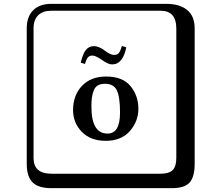

<svg xmlns="http://www.w3.org/2000/svg" viewBox="-20 -774 1140 1006"><path d="M578.1 -486.3Q593.3 -486.3 601.8 -495.4Q610.4 -504.4 618.7 -533.2L641.6 -525.9Q633.3 -482.9 614.7 -459.7Q596.2 -436.5 566.9 -436.5Q545.9 -436.5 513.2 -460.9Q480 -482.9 464.8 -482.9Q448.7 -482.9 440.4 -473.1Q432.1 -463.4 425.3 -439L403.3 -445.3Q412.6 -488.8 428.7 -510.5Q444.8 -532.2 471.2 -532.2Q500 -532.2 533.2 -505.9Q559.1 -486.3 578.1 -486.3ZM362.8 -196.8Q362.8 -274.9 409.4 -324Q456.1 -373 536.1 -373Q623 -373 664.1 -322.5Q705.1 -272 705.1 -204.1Q705.1 -138.2 660.2 -87.2Q615.2 -36.1 534.2 -36.1Q454.1 -36.1 408.4 -83.5Q362.8 -130.9 362.8 -196.8ZM529.8 -335Q506.8 -335 491.9 -325.9Q477.1 -316.9 470.5 -298.3Q463.9 -279.8 461.4 -261.5Q459 -243.2 459 -214.8Q459 -73.7 543.9 -74.2Q608.9 -74.2 608.9 -184.1Q608.9 -266.1 592.3 -300.5Q575.7 -335 529.8 -335ZM249 -717.8Q204.1 -717.8 179.9 -693.8Q155.8 -669.9 155.8 -625V53.2Q155.8 136.2 249 136.2H820.8Q865.7 136.2 884.8 117.2Q903.8 98.1 903.8 53.2V-625Q903.8 -717.8 820.8 -717.8ZM1000 84Q1000 152.8 973.4 182.4Q946.8 211.9 880.9 211.9H249Q181.2 211.9 150.6 181.4Q120.1 150.9 120.1 84V-625Q120.1 -687 154.1 -720.5Q188 -753.9 249 -753.9H851.1Q920.9 -753.9 960.4 -721.9Q1000 -689.9 1000 -625Z"/></svg>

Font: Linux Biolinum Keyboard O
Style: Regular
Weight: 700
Designer: Philipp H. Poll
Foundry: Philipp H. Poll
Version: Version 0.6.1